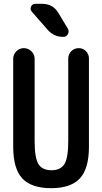

<svg xmlns="http://www.w3.org/2000/svg" viewBox="-20 -985 540 1015"><path d="M49.8 -210V-673.8Q49.8 -697.3 66.4 -713.9Q83 -730.5 106 -730.5Q128.9 -730.5 146 -713.9Q163.1 -697.3 163.1 -673.8V-240.2Q163.1 -149.4 183.6 -117.2Q204.1 -85 252 -85Q299.8 -85 320.3 -117.2Q340.8 -149.4 340.8 -240.2V-675.8Q340.8 -698.2 356.9 -714.4Q373 -730.5 396.5 -730.5Q418.9 -730.5 434.6 -714.4Q450.2 -698.2 450.2 -675.8V-210Q450.2 -92.8 401.9 -41.5Q353.5 9.8 250 9.8Q146.5 9.8 98.1 -41.5Q49.8 -92.8 49.8 -210ZM203.1 -964.8Q259.8 -964.8 289.1 -916L338.9 -833Q346.7 -819.3 338.9 -804.7Q331.1 -790 315.4 -790Q264.6 -790 232.4 -827.1L148.4 -922.9Q137.7 -934.6 144 -949.7Q150.4 -964.8 167 -964.8Z"/></svg>

Font: Rounded Mgen+ 1m medium
Style: Regular
Weight: 500
Designer: [Source Han Sans]
Ryoko NISHIZUKA  (kana & ideographs); Paul D. Hunt (Latin, Greek & Cyrillic); Wenlong ZHANG  (bopomofo
Version: Version 1.059.20150602